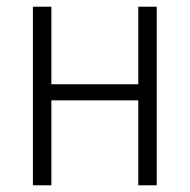

<svg xmlns="http://www.w3.org/2000/svg" viewBox="-20 -552 565 572"><path d="M133 -301H392V-532H447V0H392V-253H133V0H78V-532H133Z"/></svg>

Font: Noto Sans UI NarrowLight
Style: Regular
Weight: 300
Width: 4
Designer: Monotype Design Team
Foundry: Monotype Imaging Inc.
Version: Version 1.001